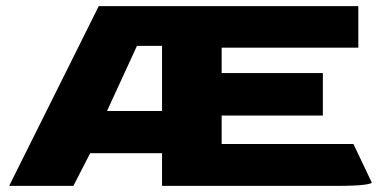

<svg xmlns="http://www.w3.org/2000/svg" viewBox="-20 -608 1256 628"><path d="M10 0 303 -588H1152V-452H705V-369H1036V-230H705V-137H1136L1196 -11Q1196 -7 1169 -3.5Q1142 0 1076 0H510V-107H275L220 0ZM330 -245H510V-458H428Z"/></svg>

Font: Goldman
Style: Bold
Weight: 700
Designer: Jaikishan Patel
Version: Version 1.000; ttfautohint (v1.8.3)